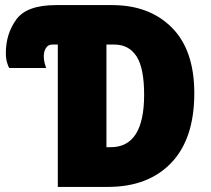

<svg xmlns="http://www.w3.org/2000/svg" viewBox="-20 -734 828 754"><path d="M207 0H404Q562 0 652.5 -94.5Q743 -189 743 -368Q743 -537 655 -625.5Q567 -714 420 -714H200Q85 -714 44 -657.5Q3 -601 3 -526Q3 -504 7.5 -489Q12 -474 16 -467H161Q159 -474 155.5 -485.5Q152 -497 152 -514Q152 -532 160.5 -545.5Q169 -559 185 -559H207ZM398 -156V-559H429Q486 -559 516 -513Q546 -467 546 -362Q546 -156 415 -156Z"/></svg>

Font: Noto Sans Display SemiCondensed Black
Style: Regular
Weight: 900
Width: 4
Designer: Monotype Design Team
Foundry: Monotype Imaging Inc.
Version: Version 1.900